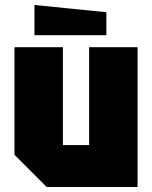

<svg xmlns="http://www.w3.org/2000/svg" viewBox="-20 -749 609 769"><path d="M531 -560V0H167L38 -129V-560H232V-168H337V-560ZM406 -608H118V-729L406 -700Z"/></svg>

Font: Tektur SemiCondensed ExtraBold
Style: Regular
Weight: 800
Width: 4
Designer: Adam Jagosz
Foundry: Adam Jagosz
Version: Version 1.005;gftools[0.9.30]